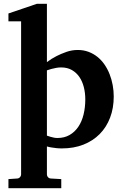

<svg xmlns="http://www.w3.org/2000/svg" viewBox="-20 -760 644 999"><path d="M423.8 -243.2Q423.8 -275.9 416.3 -306.2Q408.7 -336.4 393.3 -359.1Q377.9 -381.8 354.2 -395.5Q330.6 -409.2 297.9 -409.2Q284.7 -409.2 271.7 -406.7Q258.8 -404.3 248 -401.4Q235.4 -397.9 224.1 -394V-54.2Q233.9 -50.3 243.7 -47.9Q252 -45.4 261.2 -43.7Q270.5 -42 278.8 -42Q314.9 -42 342 -57.6Q369.1 -73.2 387.5 -100.3Q405.8 -127.4 414.8 -164.3Q423.8 -201.2 423.8 -243.2ZM571.8 -257.8Q571.8 -197.3 552.7 -147.5Q533.7 -97.7 498.5 -62.3Q463.4 -26.9 413.6 -7.3Q363.8 12.2 301.8 12.2Q286.6 12.2 272.9 10.7Q259.3 9.3 248 7.3Q235.4 5.4 224.1 2V146Q224.1 155.8 230.2 162.4Q236.3 168.9 246.1 168.9L298.8 171.9V219.2H23.9V171.9L67.9 168.9Q77.1 168.9 83.5 162.4Q89.8 155.8 89.8 146V-648.9H23.9V-689.9L171.9 -740.2H224.1V-437Q247.6 -454.6 274.4 -468.3Q297.4 -480 325.7 -490Q354 -500 384.8 -500Q415 -500 440.9 -490.2Q466.8 -480.5 487.5 -463.6Q508.3 -446.8 524.2 -423.6Q540 -400.4 550.5 -373.5Q561 -346.7 566.4 -317.1Q571.8 -287.6 571.8 -257.8Z"/></svg>

Font: Charis SIL APac
Style: Bold
Weight: 700
Foundry: SIL International
Version: Version 5.000